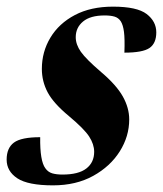

<svg xmlns="http://www.w3.org/2000/svg" viewBox="-38 -545 490 578"><path d="M83 -132Q82 -60.5 98.5 -38.5Q106.5 -27 119.2 -23.2Q132 -19.5 150 -19.5Q198.5 -19.5 222 -37.8Q245.5 -56 245.5 -88Q245.5 -110.5 230.5 -133.8Q215.5 -157 169.5 -195.5Q123 -234 105.5 -267Q88 -300 88 -337.5Q88 -389 113.8 -431.8Q139.5 -474.5 187.5 -499.8Q235.5 -525 302 -525Q374.5 -525 403.5 -502.8Q432.5 -480.5 432.5 -447.5Q432.5 -414.5 412 -400.5Q391.5 -386.5 336.5 -386.5Q338 -428.5 335.2 -449.2Q332.5 -470 325.5 -481Q318.5 -491.5 306.8 -495Q295 -498.5 277 -498.5Q234 -498.5 212 -480.2Q190 -462 190 -433Q190 -411 205.5 -389Q221 -367 266.5 -328Q312.5 -289 331.8 -254.5Q351 -220 351 -185.5Q351 -134.5 322.5 -89.2Q294 -44 242.5 -15.5Q191 13 121.5 13Q46.5 13 14.2 -8.2Q-18 -29.5 -18 -64.5Q-18 -99.5 4 -115.8Q26 -132 83 -132Z"/></svg>

Font: Newsreader 72pt
Style: Bold Italic
Weight: 700
Italic angle: -17°
Designer: Hugues Gentile
Foundry: Production Type
Version: Version 1.003; ttfautohint (v1.8.3)